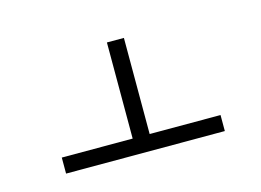

<svg xmlns="http://www.w3.org/2000/svg" viewBox="-47 -648 519 382"><g transform="rotate(-15 212.5 -456.5)"><path d="M49 -341V-374H195V-572H230V-374H376V-341Z"/></g></svg>

Font: Noto Serif Hebrew ExtraCondensed ExtraLight
Style: Regular
Weight: 200
Width: 2
Designer: Monotype Design Team
Foundry: Monotype Imaging Inc.
Version: Version 2.004; ttfautohint (v1.8.4.7-5d5b)